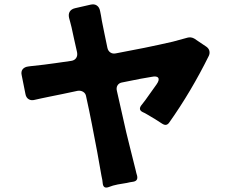

<svg xmlns="http://www.w3.org/2000/svg" viewBox="-20 -809 1040 867"><path d="M444 20Q443 5 438 -16L419 -123Q407 -186 395 -248Q383 -310 369 -373Q367 -387 356 -394Q345 -401 331 -399Q295 -391 262.5 -384.5Q230 -378 201 -372Q181 -368 165 -364.5Q149 -361 136 -358Q121 -354 109.5 -361Q98 -368 95 -384L78 -469Q74 -486 82.5 -496.5Q91 -507 109 -509Q113 -510 116.5 -510Q120 -510 125 -511L179 -517Q208 -521 238 -525Q268 -529 301 -534Q316 -536 323.5 -546.5Q331 -557 328 -573Q321 -605 314.5 -633Q308 -661 303 -686Q300 -699 297 -709.5Q294 -720 292 -728Q288 -745 295 -756.5Q302 -768 319 -772L389 -788Q406 -792 417.5 -784Q429 -776 432 -759Q434 -750 436 -739Q438 -728 440 -715Q445 -688 451.5 -658Q458 -628 465 -593Q468 -579 478.5 -572Q489 -565 503 -568Q568 -580 632 -593Q696 -606 761 -621Q803 -632 827 -639Q842 -643 857 -635L912 -598Q923 -590 925.5 -579Q928 -568 923 -557Q884 -478 839 -402Q794 -326 743 -254Q736 -245 727 -245Q721 -245 713 -250Q696 -261 679.5 -271.5Q663 -282 645 -292Q640 -295 634.5 -298Q629 -301 624 -303Q604 -313 617 -332Q626 -343 636 -356.5Q646 -370 657 -386L687 -428Q701 -448 694.5 -457.5Q688 -467 665 -462L613 -453L533 -437Q518 -435 511 -424Q504 -413 508 -398L534 -283Q542 -246 550 -212Q558 -178 566 -147L592 -43Q594 -35 595.5 -28Q597 -21 599 -16Q605 9 579 12Q573 13 566.5 14Q560 15 553 17Q533 20 511.5 24Q490 28 470 36Q447 44 444 20Z"/></svg>

Font: Higure Gothic Black
Style: Regular
Weight: 900
Designer: Yoshimichi Ohira
Foundry: Positype
Version: Version 1.000